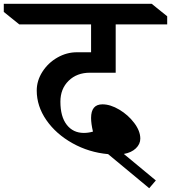

<svg xmlns="http://www.w3.org/2000/svg" viewBox="-93 -806 903 1014"><path d="M226 -269Q226 -190 259.5 -147Q293 -104 350 -104Q374 -104 398 -111Q388 -153 388 -183Q388 -255 448 -255Q490 -255 537 -227Q584 -199 616 -156.5Q648 -114 648 -74Q648 -45 624.5 -22.5Q601 0 561 7L730 147L695 188L478 8Q377 -1 290 -49.5Q203 -98 152 -171.5Q101 -245 101 -328Q101 -380 131 -427Q161 -474 210 -502Q259 -530 313 -530H388V-677H9L-73 -743V-786H708L790 -720V-677H518V-422H382Q313 -422 269.5 -379.5Q226 -337 226 -269Z"/></svg>

Font: Inknut Antiqua Medium
Style: Regular
Weight: 500
Designer: Claus Eggers Sørensen
Foundry: Claus Eggers Sørensen
Version: Version 1.003; ttfautohint (v1.8.2) -l 8 -r 50 -G 200 -x 14 